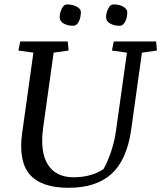

<svg xmlns="http://www.w3.org/2000/svg" viewBox="-20 -851 740 881"><path d="M116.2 -50.8Q64 -112.3 81.5 -239.7L133.3 -609.4L64.5 -619.1L72.8 -660.6H291L294.9 -619.1L226.1 -609.4L178.2 -266.6Q162.6 -153.8 199.7 -95.7Q236.8 -37.6 317.4 -37.6Q397.9 -37.6 454.6 -74.7Q472.7 -105.5 489.3 -154.3Q505.9 -203.1 512.7 -254.4L562.5 -609.4L493.7 -619.1L502 -660.6H696.3L700.2 -619.1L631.3 -609.4L581.5 -252.9Q561.5 -116.2 491.2 -52.7Q420.9 10.7 294.9 10.7Q168.9 10.7 116.2 -50.8ZM500 -830.6Q527.3 -831.1 545.4 -820.3Q564 -809.6 564 -795.9Q564 -769.5 554.2 -751.5Q544.4 -732.9 530.3 -732.9Q516.6 -732.4 504.9 -735.4Q493.2 -738.3 485.4 -743.2Q466.8 -752.9 466.8 -772.5Q466.8 -792 476.6 -811.5Q486.3 -831.1 500 -830.6ZM286.6 -830.6Q313.5 -830.6 332.5 -820.3Q351.1 -810.1 351.1 -796.4Q351.1 -770 341.3 -751.5Q331.5 -732.9 317.4 -732.9Q303.7 -732.4 292 -735.4Q280.3 -738.3 272 -743.2Q253.9 -753.4 253.9 -772.5Q253.9 -792 263.7 -811.5Q273.4 -831.1 286.6 -830.6Z"/></svg>

Font: NoticiaText-Italic
Style: Italic
Weight: 400
Italic angle: -8°
Designer: JM Sole
Foundry: JM Sole
Version: Version 1.003